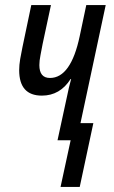

<svg xmlns="http://www.w3.org/2000/svg" viewBox="-20 -556 450 761"><path d="M296 185 350 -68H299L399 -536H322L296 -413Q261 -247 178 -247Q136 -247 136 -298Q136 -315 140.5 -337.5Q145 -360 149 -382L182 -536H104L69 -369Q64 -346 60 -322Q56 -298 56 -278Q56 -177 146 -177Q218 -177 260 -243H262Q253 -211 245 -171L208 0H260L220 185Z"/></svg>

Font: Noto Sans Display Condensed
Style: Italic
Weight: 400
Width: 3
Designer: Monotype Design team
Foundry: Monotype Imaging Inc.
Version: 1.000